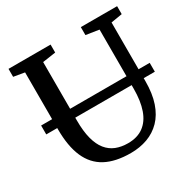

<svg xmlns="http://www.w3.org/2000/svg" viewBox="-166 -905 1070 1075"><g transform="rotate(-30 369.5 -367.5)"><path d="M381.5 8Q283 8 219.2 -26.2Q155.5 -60.5 124.5 -131.5Q93.5 -202.5 93.5 -312V-679.5L23 -691.5V-743H295V-691.5L210 -679V-301.5Q210 -231.5 222.8 -183Q235.5 -134.5 259.8 -104.5Q284 -74.5 318.2 -61Q352.5 -47.5 395 -47.5Q456 -47.5 495.8 -76.8Q535.5 -106 555 -161.5Q574.5 -217 574.5 -296V-678.5L490.5 -691.5V-743H725V-691.5L652.5 -679.5V-301.5Q652.5 -220 632.5 -161.5Q612.5 -103 575.8 -65.5Q539 -28 489.5 -10Q440 8 381.5 8ZM724.5 -377V-319.5H22.5V-377Z"/></g></svg>

Font: Merriweather 20pt Medium
Style: Regular
Weight: 500
Version: Version 2.100